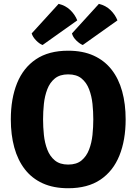

<svg xmlns="http://www.w3.org/2000/svg" viewBox="-20 -960 706 994"><path d="M203 -342Q203 -302.5 207.2 -261.5Q211.5 -220.5 224.8 -185.8Q238 -151 264 -129.5Q290 -108 333 -108Q376.5 -108 402.2 -129.5Q428 -151 441.2 -185.8Q454.5 -220.5 458.8 -261.5Q463 -302.5 463 -342Q463 -381.5 458.8 -422.2Q454.5 -463 441.2 -497.8Q428 -532.5 402.2 -553.8Q376.5 -575 333 -575Q290 -575 264 -553.8Q238 -532.5 224.8 -497.8Q211.5 -463 207.2 -422.2Q203 -381.5 203 -342ZM36 -342Q36 -449 68.2 -529Q100.5 -609 166.2 -653.2Q232 -697.5 333 -697.5Q409 -697.5 465 -672Q521 -646.5 557.8 -599.5Q594.5 -552.5 612.5 -487Q630.5 -421.5 630.5 -342Q630.5 -234.5 598 -154.2Q565.5 -74 499.8 -29.8Q434 14.5 333 14.5Q257 14.5 201 -11Q145 -36.5 108.5 -83.8Q72 -131 54 -196.5Q36 -262 36 -342ZM492 -940Q527.5 -931.5 552 -907.8Q576.5 -884 588 -854.5L408.5 -727Q393 -733 375.2 -750.2Q357.5 -767.5 352.5 -787ZM283.5 -940Q319.5 -931.5 344 -907.8Q368.5 -884 380 -854.5L200.5 -727Q184 -733 166.8 -750.8Q149.5 -768.5 144 -787Z"/></svg>

Font: Signika Light
Style: Bold
Weight: 700
Version: Version 2.003;gftools[0.9.32]